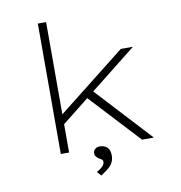

<svg xmlns="http://www.w3.org/2000/svg" viewBox="-95 -827 1009 1073"><g transform="rotate(-10 409.5 -291.0)"><path d="M227 -152 232 -212 623 -520H692ZM191 0V-740H238V0ZM652 0 370 -304 404 -341 719 0ZM393 158 372 134Q388 125 398 117Q408 109 413 101Q418 93 418 85Q418 74 410 69Q402 64 396 61Q391 58 383 50Q375 42 375 29Q375 13 386.5 4.5Q398 -4 411 -4Q437 -4 453.5 10.5Q470 25 470 57Q470 77 463.5 92Q457 107 446 118Q435 129 421.5 138.5Q408 148 393 158Z"/></g></svg>

Font: Lexend Tera ExtraLight
Style: Regular
Weight: 250
Designer: Bonnie Shaver-Troup, Thomas Jockin
Foundry: Lexend
Version: Version 1.007